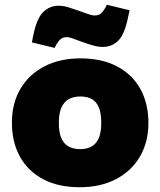

<svg xmlns="http://www.w3.org/2000/svg" viewBox="-20 -776 673 806"><path d="M315 10Q225 10 161.5 -23.5Q98 -57 64 -118Q30 -179 30 -261Q30 -343 66 -403.5Q102 -464 166.5 -497.5Q231 -531 318 -531Q407 -531 471 -497.5Q535 -464 569 -403Q603 -342 603 -260Q603 -179 567 -118Q531 -57 466 -23.5Q401 10 315 10ZM317 -150Q345 -150 364.5 -161Q384 -172 394.5 -196Q405 -220 405 -260Q405 -301 395 -325Q385 -349 365.5 -360Q346 -371 317 -371Q289 -371 269 -360Q249 -349 238 -325Q227 -301 227 -260Q227 -220 237.5 -196Q248 -172 268 -161Q288 -150 317 -150ZM209 -575 114 -598 118 -620Q133 -697 160.5 -724.5Q188 -752 226 -752Q247 -752 270 -744.5Q293 -737 316 -729Q335 -722 351 -716.5Q367 -711 376 -711Q393 -711 402 -718Q411 -725 420 -740L429 -756L524 -733L519 -710Q504 -633 477 -606Q450 -579 412 -579Q391 -579 367.5 -586Q344 -593 322 -601Q303 -608 287 -614Q271 -620 261 -620Q245 -620 236 -613Q227 -606 217 -590Z"/></svg>

Font: REM Medium ExtraBold
Style: Regular
Weight: 800
Version: Version 1.005;gftools[0.9.28]